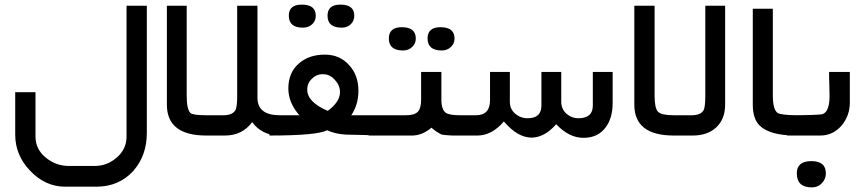

<svg xmlns="http://www.w3.org/2000/svg" viewBox="-20 -588 3739 833"><path d="M46 -4V-188H134V5Q134 60 180 97Q224 132 278 132H392Q444 132 486 96Q529 59 529 5V-563H617V-11Q617 87 558 154Q496 222 397 222H263Q176 222 110 152Q46 85 46 -4Z M704 -134V-563H790V-173Q790 -114 806 -98Q816 -88 875 -88H950Q987 -88 1001 -109Q1009 -122 1009 -173V-563H1097V-164Q1097 -88 1194 -88V0Q1117 0 1074 -58Q1031 0 956 0H875Q704 0 704 -134Z M1149 0V-88H1279Q1231 -142 1231 -204Q1231 -273 1276 -312Q1320 -351 1389 -351Q1455 -351 1495 -305Q1535 -262 1535 -194Q1535 -134 1504 -88H1621V0Q1620 0 1570 -2L1483 -4Q1435 -6 1399 -23Q1358 0 1149 0ZM1233 -520Q1233 -568 1289 -568Q1350 -568 1350 -520Q1350 -497 1334 -482.5Q1318 -468 1294 -468Q1233 -468 1233 -520ZM1313 -199Q1313 -145 1402 -107Q1455 -146 1455 -188Q1455 -218 1433 -241Q1413 -265 1383.5 -266Q1354 -267 1334 -247Q1313 -228 1313 -199ZM1401 -520Q1401 -568 1457 -568Q1517 -568 1517 -520Q1517 -497 1501.5 -482.5Q1486 -468 1463 -468Q1401 -468 1401 -520Z M1768 0H1579V-88H1742Q1778 -88 1792.5 -103Q1807 -118 1807 -155V-276H1895V-155Q1895 -112 1915 -98Q1931 -88 1978 -88V0Q1929 1 1897 -4Q1874 -14 1852 -34Q1811 0 1768 0ZM1667 -421Q1667 -470 1723 -470Q1784 -470 1784 -421Q1784 -399 1768 -384Q1752 -369 1729 -369Q1667 -369 1667 -421ZM1835 -421Q1835 -470 1891 -470Q1952 -470 1952 -421Q1952 -399 1936 -384Q1920 -369 1897 -369Q1835 -369 1835 -421Z M2051 0H1939V-88H2045Q2106 -88 2106 -153V-276H2192V-146Q2192 -115 2215 -95Q2238 -75 2269 -75Q2329 -75 2329 -130V-276H2415V-146Q2415 -116 2437 -95Q2460 -75 2490 -75Q2552 -75 2552 -130V-276H2638V-141Q2638 -76 2608 -36Q2575 10 2511 10Q2449 10 2393 -49Q2342 9 2286 9Q2226 9 2166 -61Q2114 0 2051 0Z M2732 -134V-563H2820V-173Q2820 -118 2835 -103Q2850 -88 2903 -88H2981Q3019 -88 3032 -109Q3040 -122 3040 -173V-563H3126V-134Q3126 -71 3087 -35Q3049 0 2986 0H2903Q2732 0 2732 -134Z M3246 -134V-550H3333V-173Q3333 -112 3354 -98Q3368 -89 3433 -88V0Q3320 0 3276 -43Q3246 -72 3246 -134Z M3539 0H3395V-88Q3531 -88 3549 -93Q3579 -104 3579 -172Q3579 -193 3578 -224Q3577 -239 3577 -276H3667V-143Q3667 -87 3632 -44Q3594 0 3539 0ZM3437 164Q3437 111 3500 111Q3563 111 3563 164Q3563 190 3545 207Q3529 225 3502 225Q3437 225 3437 164Z"/></svg>

Font: Yekan
Style: Regular
Weight: 400
Designer: ParsMizban Co
Foundry: ParsMizban Co
Version: Version 2.000